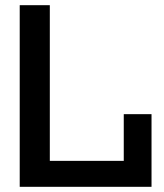

<svg xmlns="http://www.w3.org/2000/svg" viewBox="-20 -720 633 740"><path d="M56 0V-700H172V-100H457V-280H564V0Z"/></svg>

Font: Tektur Medium
Style: Regular
Weight: 500
Designer: Adam Jagosz
Foundry: Adam Jagosz
Version: Version 1.005;gftools[0.9.30]